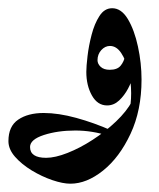

<svg xmlns="http://www.w3.org/2000/svg" viewBox="-30 -279 380 460"><path d="M138.7 161.1Q120.6 161.1 95.5 152.6Q70.3 144 46.1 129.4Q22 114.7 6.1 96.7Q-9.8 78.6 -9.8 59.1Q-9.8 23.4 13.7 7.6Q37.1 -8.3 74.7 -8.3Q109.9 -8.3 152.6 3.4Q195.3 15.1 237.3 33.7L230 46.4Q190.9 33.7 150.4 33.7Q108.4 33.7 75.2 44.4Q42 55.2 42 73.2Q42 99.1 80.6 99.1Q102.1 99.1 131.8 87.4Q161.6 75.7 192.1 55.9Q222.7 36.1 248 12Q273.4 -12.2 286.6 -36.6L309.1 -88.4Q309.1 -14.6 282.7 41.7Q256.3 98.1 217 129.6Q177.7 161.1 138.7 161.1ZM279.3 -10.3Q284.2 -30.3 284.2 -55.7Q284.2 -83.5 277.8 -109.4Q271.5 -135.3 260.3 -152.1Q249 -168.9 233.4 -168.9Q221.7 -168.9 212.6 -158.9Q203.6 -148.9 203.6 -134.8Q203.6 -126 211.2 -118.9Q218.8 -111.8 232.9 -111.8Q251 -111.8 259 -121.6Q267.1 -131.3 270 -146L288.6 -97.2Q285.6 -83.5 276.9 -66.9Q268.1 -50.3 255.4 -38.3Q242.7 -26.4 226.6 -26.4Q203.6 -26.4 190.2 -50.3Q176.8 -74.2 176.8 -106.9Q176.8 -119.6 179.7 -144.5Q182.6 -169.4 189.5 -195.8Q196.3 -222.2 208.3 -240.7Q220.2 -259.3 238.8 -259.3Q260.7 -259.3 276.4 -233.2Q292 -207 300.5 -167.5Q309.1 -127.9 309.1 -88.4Q304.7 -62.5 296.9 -43.7Q289.1 -24.9 279.3 -10.3Z"/></svg>

Font: Lateef SemiBold
Style: Regular
Weight: 600
Designer: SIL International
Foundry: SIL International
Version: Version 4.200